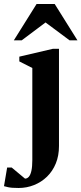

<svg xmlns="http://www.w3.org/2000/svg" viewBox="-83 -709 406 957"><path d="M211 -465.6V18.7Q211 67.4 195.1 105.9Q179.2 144.5 151.2 171.7Q123.1 198.9 86.6 213.4Q50.1 228 9.9 228Q-8.8 228 -21.3 227Q-33.9 226 -43.3 223.9Q-52.8 221.8 -63.1 218.9L-47.4 126.1H-24.6L41.6 181.3Q52.2 181.4 60.6 172.2Q68.9 163 73.5 142.4Q78.1 121.7 78.1 88.9V-370.1L13.3 -402.9V-426.6L180 -465.6ZM-14.1 -507.9 99.3 -689H189.7L303.1 -507.9H263.9L144 -597.1L25.1 -507.9Z"/></svg>

Font: Ancizar Serif Light
Style: Regular
Weight: 300
Designer: Cesar Puertas, Viviana Monsalve, Julian Moncada, Julian Prieto, Jose Castro, Felipe Aragon, Mariel Hernandez, Sara Alarc
Version: Version 8.100